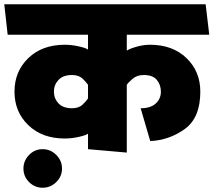

<svg xmlns="http://www.w3.org/2000/svg" viewBox="-31 -700 1002 901"><path d="M382 -238V-302Q375 -313 357 -330.5Q339 -348 307 -348Q265 -348 243.5 -325Q222 -302 222 -270Q222 -238 243.5 -215Q265 -192 307 -192Q339 -192 357 -209.5Q375 -227 382 -238ZM629 -192Q675 -192 699.5 -214Q724 -236 724 -270Q724 -302 705 -325Q686 -348 644 -348Q612 -348 591.5 -330.5Q571 -313 564 -302V16L382 0V-73Q375 -66 340.5 -58Q306 -50 273 -50Q167 -50 102 -112.5Q37 -175 37 -270Q37 -365 102 -427.5Q167 -490 273 -490Q306 -490 340.5 -482Q375 -474 382 -467V-537H5L-11 -680H934L951 -537H564V-462Q571 -469 605.5 -479.5Q640 -490 673 -490Q779 -490 844 -427.5Q909 -365 909 -270Q909 -147 836 -94.5Q763 -42 674 -38ZM169 181Q132 181 105.5 154.5Q79 128 79 91Q79 54 105.5 27Q132 0 169 0Q206 0 233 27Q260 54 260 91Q260 128 233 154.5Q206 181 169 181Z"/></svg>

Font: Palanquin Dark
Style: Bold
Weight: 700
Designer: Pria Ravichandran
Version: Version 1.000